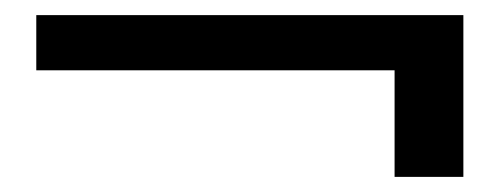

<svg xmlns="http://www.w3.org/2000/svg" viewBox="-20 -453 665 254"><path d="M28 -433H593V-219H502V-360H28Z"/></svg>

Font: Parkinsans Light
Style: Regular
Weight: 400
Version: Version 1.000